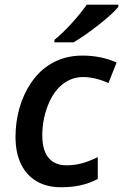

<svg xmlns="http://www.w3.org/2000/svg" viewBox="-20 -786 523 816"><path d="M45.9 -204.1Q45.9 -267.6 62.5 -325.9Q79.1 -384.3 109.9 -430.9Q140.6 -477.5 183.1 -506.3Q246.1 -549.8 330.1 -549.8Q409.2 -549.8 475.6 -520.5L440.9 -433.1Q383.8 -458.5 333 -458.5Q284.2 -458.5 245.1 -427.2Q206.1 -396 183.1 -336.9Q159.7 -276.9 159.7 -210Q159.7 -143.1 190.4 -110.8Q216.3 -83.5 262.7 -83.5Q296.9 -83.5 327.6 -91.8Q358.4 -100.1 395.5 -118.2V-25.4Q361.8 -7.3 324 1.2Q286.1 9.8 239.3 9.8Q179.2 9.8 135.7 -15.6Q92.3 -41 69.1 -89.1Q45.9 -137.2 45.9 -204.1ZM348.6 -766.1H482.9V-756.8Q460 -728 399.7 -680.7Q339.4 -633.3 292.5 -606H211.4V-616.7Q243.2 -642.1 281.2 -683.3Q319.3 -724.6 348.6 -766.1Z"/></svg>

Font: Viking Open Sans Light
Style: Bold Italic
Weight: 600
Italic angle: -12°
Foundry: Ascender Corporation
Version: Version 2.000